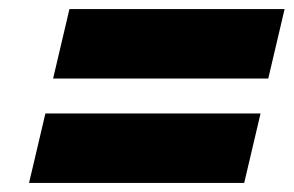

<svg xmlns="http://www.w3.org/2000/svg" viewBox="-20 -563 647 423"><path d="M607 -543 571 -390H97L133 -543ZM554 -313 518 -160H44L80 -313Z"/></svg>

Font: Prodigy Sans Black
Style: Italic
Weight: 900
Italic angle: -13°
Designer: Wei Huang
Foundry: Wei Huang
Version: Version 1.003; ttfautohint (v1.8.3)